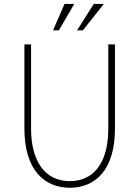

<svg xmlns="http://www.w3.org/2000/svg" viewBox="-20 -920 690 952"><path d="M326 11Q279 11 238 -6Q197 -23 166.2 -58.8Q135.5 -94.5 118.2 -150.5Q101 -206.5 101 -284V-700H134V-286Q134 -198.5 157.8 -139.8Q181.5 -81 224.5 -51.5Q267.5 -22 326 -22Q385 -22 427.8 -51.5Q470.5 -81 493.8 -139.8Q517 -198.5 517 -286V-700H550V-284Q550 -206.5 533 -150.5Q516 -94.5 485.5 -58.8Q455 -23 414.2 -6Q373.5 11 326 11ZM362 -769.5 445 -900.5H495L391 -769.5ZM243 -769.5 300 -900.5H348L272 -769.5Z"/></svg>

Font: Trispace Thin Thin
Style: Regular
Weight: 250
Version: Version 1.210